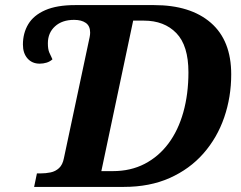

<svg xmlns="http://www.w3.org/2000/svg" viewBox="-20 -734 947 754"><path d="M114 0 125 -53H139Q160 -53 179 -57Q198 -61 212 -74Q226 -87 231 -113L332 -588Q333 -593 333.5 -597.5Q334 -602 334 -606Q334 -632 317 -644Q300 -656 271 -656Q224 -656 196 -630.5Q168 -605 168 -564Q168 -541 173.5 -528Q179 -515 186 -501Q176 -492 163 -488Q150 -484 136 -484Q106 -484 88 -504.5Q70 -525 70 -559Q70 -604 91 -639Q112 -674 157.5 -694Q203 -714 275 -714H585Q728 -714 808 -644.5Q888 -575 888 -442Q888 -353 860.5 -273Q833 -193 779 -131.5Q725 -70 646.5 -35Q568 0 466 0ZM423 -62Q493 -62 548 -90.5Q603 -119 641.5 -170.5Q680 -222 700 -293.5Q720 -365 720 -450Q720 -555 672.5 -604Q625 -653 545 -653H503L378 -62Z"/></svg>

Font: Noto Serif
Style: Italic
Weight: 400
Italic angle: -12°
Designer: Monotype Design Team
Foundry: Monotype Imaging Inc.
Version: Version 2.013